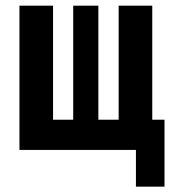

<svg xmlns="http://www.w3.org/2000/svg" viewBox="-20 -538 626 689"><path d="M49.8 0H467.8V131.8H570.3V-108.4H526.4V-517.6H405.8V-108.4H333V-517.6H242.7V-108.4H170.4V-517.6H49.8Z"/></svg>

Font: Cascadia Code NF SemiBold
Style: Regular
Weight: 600
Monospace: yes
Designer: Aaron Bell
Foundry: Saja Typeworks
Version: Version 2404.023